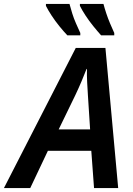

<svg xmlns="http://www.w3.org/2000/svg" viewBox="-76 -958 676 978"><path d="M-56 0 310 -714H461L526 0H403L389 -190H168L78 0ZM223 -299H383L372 -470Q370 -502 368 -538.5Q366 -575 367 -607H365Q353 -576 339 -543Q325 -510 308 -474ZM439 -778Q421 -798 399.5 -824.5Q378 -851 360 -878.5Q342 -906 331 -928V-938H451Q457 -915 465.5 -889.5Q474 -864 484.5 -839Q495 -814 506 -790V-778ZM267 -778Q248 -798 226.5 -824.5Q205 -851 187 -878.5Q169 -906 158 -928V-938H278Q284 -915 292 -889.5Q300 -864 311 -839Q322 -814 333 -790V-778Z"/></svg>

Font: Noto Sans Display SemiBold
Style: Italic
Weight: 600
Italic angle: -12°
Designer: Monotype Design Team
Foundry: Monotype Imaging Inc.
Version: Version 2.003